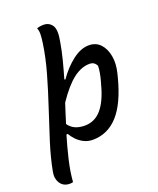

<svg xmlns="http://www.w3.org/2000/svg" viewBox="-202 -863 975 1183"><g transform="rotate(-20 286.0 -271.0)"><path d="M448 -545Q494 -545 523 -514Q552 -483 561 -432Q570 -381 555 -322L549 -298Q508 -139 439.5 -64Q371 11 274 11Q242 11 215.5 -2.5Q189 -16 170 -36Q151 -56 140 -76L131 -75Q108 2 91 75Q74 148 69 214Q60 217 48 217Q6 217 -14.5 185Q-35 153 -25 107Q-9 23 21 -72Q51 -167 84.5 -267.5Q118 -368 146 -466.5Q174 -565 187 -656Q191 -685 192 -709Q193 -733 185 -752Q205 -759 229 -759Q266 -759 285.5 -729.5Q305 -700 290 -624Q281 -570 266.5 -513.5Q252 -457 235 -399L241 -396Q285 -460 340 -502.5Q395 -545 448 -545ZM413 -436Q360 -436 307 -396Q254 -356 191 -263Q181 -231 170.5 -199.5Q160 -168 151 -137Q184 -88 257 -88Q323 -88 367 -139.5Q411 -191 437 -291L442 -308Q458 -365 459 -406Q446 -436 413 -436Z"/></g></svg>

Font: Recursive Mn Csl St Med
Style: Italic
Weight: 500
Italic angle: -15°
Monospace: yes
Version: Version 1.079;hotconv 1.0.112;makeotfexe 2.5.65598; ttfautoh